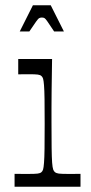

<svg xmlns="http://www.w3.org/2000/svg" viewBox="-20 -706 343 726"><path d="M35.1 0V-48.7Q49.6 -48.6 61.9 -48.4Q74.3 -48.3 84.3 -48.3Q112.3 -48.3 122.3 -49.6Q132.3 -50.9 136.6 -55Q140.7 -58.1 142.9 -65.1Q145 -72 146.4 -90.2Q147.9 -108.4 148.4 -143.4Q148.9 -178.4 148.9 -237.9Q148.9 -296.4 148.4 -331.1Q147.9 -365.7 146.4 -383.6Q145 -401.4 142.9 -408.4Q140.7 -415.4 136.6 -418.6Q132.3 -422.7 122.9 -424Q113.6 -425.3 89 -425.3Q80.1 -425.3 70.6 -425.2Q61 -425.1 48.9 -424.9V-482.9H176.9Q176.7 -465.7 176.2 -433.9Q175.7 -402 175.2 -365.4Q174.7 -328.9 174.7 -296.7Q174.7 -264.6 174.7 -246.1Q174.7 -183.6 175.2 -146.9Q175.7 -110.1 177.1 -91.2Q178.6 -72.3 181.1 -65.2Q183.7 -58.1 187.9 -55Q193 -50.9 202.6 -49.6Q212.3 -48.3 241.1 -48.3Q250.6 -48.3 261.2 -48.4Q271.9 -48.6 284.4 -48.7V0ZM54.7 -587.1 104.4 -686H171.9L221.6 -587.1H184.6Q167.1 -613.4 159.5 -624.5Q151.9 -635.6 148.1 -637.6Q144.4 -639.7 138.1 -639.7Q132.9 -639.7 128.6 -637.6Q124.4 -635.6 116.6 -624.5Q108.9 -613.4 91 -587.1Z"/></svg>

Font: Ojuju ExtraLight
Style: Regular
Weight: 200
Designer: Chisaokwu Joboson, Mirko Velimirovic
Foundry: Udi Foundry
Version: Version 1.000